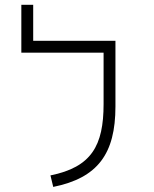

<svg xmlns="http://www.w3.org/2000/svg" viewBox="-20 -752 626 782"><path d="M401.9 -585.9H115.2V-732.4H66.9V-537.6H401.9V-328.1C401.9 -158.7 352.5 -71.3 185.5 -37.6L196.8 9.3C377.9 -27.3 450.2 -125.5 450.2 -318.4V-585.9Z"/></svg>

Font: Cascadia Mono PL ExtraLight
Style: Regular
Weight: 200
Monospace: yes
Designer: Aaron Bell
Foundry: Saja Typeworks
Version: Version 2404.023